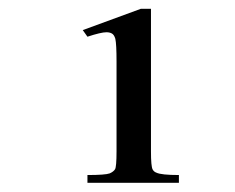

<svg xmlns="http://www.w3.org/2000/svg" viewBox="-20 -775 528 431"><path d="M165.8 -707.4 296.3 -755.3H318.9V-435.3Q318.9 -401.6 322.6 -394.7Q325.3 -389.5 331.1 -387.4Q342.1 -382.1 381.6 -382.1V-364.7H176.3V-382.1Q216.3 -382.1 226.3 -385.8Q234.7 -389.5 238.2 -395Q241.6 -400.5 241.6 -435.3V-636.8Q241.6 -675.8 238.9 -687.9Q236.3 -696.8 231.3 -699.7Q226.3 -702.6 218.9 -702.6Q206.8 -702.6 176.3 -692.6Z"/></svg>

Font: MM Bagan
Style: Regular
Weight: 400
Designer: Khon Soe Zaw Thu
Version: Version 1.00 July 10, 2016, initial release